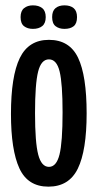

<svg xmlns="http://www.w3.org/2000/svg" viewBox="-20 -687 365 718"><path d="M161 11Q84 11 52.5 -57.5Q21 -126 21 -261Q21 -402 54 -470Q87 -538 163 -538Q240 -538 272 -471Q304 -404 304 -263Q304 -124 271 -56.5Q238 11 161 11ZM163 -63Q191 -63 202.5 -109Q214 -155 214 -267Q214 -374 203 -419.5Q192 -465 163 -465Q134 -465 122.5 -419Q111 -373 111 -264Q111 -154 123 -108.5Q135 -63 163 -63ZM221 -579Q201 -579 188 -589Q175 -599 175 -623Q175 -646 187.5 -656.5Q200 -667 221 -667Q243 -667 255.5 -656.5Q268 -646 268 -623Q268 -599 255.5 -589Q243 -579 221 -579ZM103 -579Q83 -579 70 -589Q57 -599 57 -623Q57 -646 70 -656.5Q83 -667 103 -667Q125 -667 138 -656.5Q151 -646 151 -623Q151 -600 138 -589.5Q125 -579 103 -579Z"/></svg>

Font: Bricolage Grotesque 96pt Condensed
Style: Regular
Weight: 400
Width: 3
Designer: Mathieu Triay
Foundry: Atelier Triay
Version: Version 1.001; ttfautohint (v1.8.4.7-5d5b);gftools[0.9.33.de